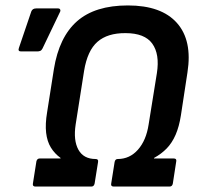

<svg xmlns="http://www.w3.org/2000/svg" viewBox="-20 -686 730 706"><path d="M110.4 0Q99 0 101 -11.1L113.9 -92.9Q116.6 -103.3 126.1 -103.3H202.6V-105.3Q180.6 -121.3 167 -143.6Q153.3 -165.8 149.6 -197.9Q145.9 -229.9 153.3 -273.7L178.2 -432Q197.3 -549.8 263.3 -607.9Q329.4 -666 450.2 -666Q573.5 -666 630.6 -601.6Q687.8 -537.2 669.3 -419.7L645.2 -261.8Q638.8 -220.6 625.8 -190.6Q612.8 -160.7 593.1 -140.3Q573.4 -120 546.5 -105.3L546.1 -103.3H618.7Q630.1 -103.3 628.1 -92.9L615.5 -11.1Q613.5 0 603.3 0H398.4Q386.6 0 388.9 -11.1L401.5 -90.6Q403.9 -101.3 412.7 -101.3Q456.9 -101.3 487.2 -135.5Q517.6 -169.7 526.5 -228.3L556.9 -417.2Q567.8 -486.9 539.9 -525.6Q512.1 -564.2 441.4 -564.2Q375.3 -564.6 338.4 -532.3Q301.4 -500 289.2 -425.4L258.2 -228.3Q249.3 -169.7 268.3 -135.5Q287.3 -101.3 331.7 -101.3Q342.8 -101.3 340.5 -89.9L327.9 -11.1Q325.5 0 316 0ZM57.3 -496.9Q44.8 -496.9 49.6 -510L95.1 -643.9Q99.5 -655 112.6 -655H193.5Q199.6 -655 201.4 -650.6Q203.3 -646.2 199.9 -640.5L136.3 -507.7Q133 -501 128 -498.9Q123.1 -496.9 116.7 -496.9Z"/></svg>

Font: Sofia Sans Semi Condensed
Style: Italic
Weight: 400
Italic angle: -9°
Designer: Botio Nikoltchev, Ani Petrova
Foundry: lettersoup
Version: Version 4.101